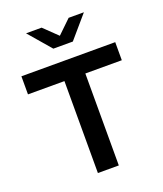

<svg xmlns="http://www.w3.org/2000/svg" viewBox="-166 -1040 976 1148"><g transform="rotate(-20 322.5 -466.0)"><path d="M256 0V-585H24V-700H621V-585H389V0ZM237 -932 323 -849 409 -932H506L384 -790H260L138 -932Z"/></g></svg>

Font: Red Hat Text SemiBold
Style: Regular
Weight: 600
Designer: Pentagram, MCKL
Foundry: MCKL
Version: Version 1.030